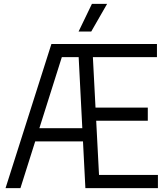

<svg xmlns="http://www.w3.org/2000/svg" viewBox="-20 -966 851 986"><path d="M8.5 0 244 -740H421V-672.5H297.5L85 0ZM123.5 -240 140.5 -307.5H429.5V-240ZM418.5 0 380.5 -740H786V-672.5H457L488.5 -67.5H791V0ZM449 -346V-413.5H739V-346ZM383.5 -804 452 -946H530L448.5 -804Z"/></svg>

Font: Encode Sans SC Condensed
Style: Regular
Weight: 400
Width: 3
Designer: Multiple Designers
Foundry: Impallari Type
Version: Version 3.002